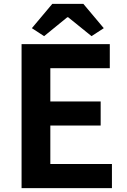

<svg xmlns="http://www.w3.org/2000/svg" viewBox="-20 -968 655 988"><path d="M91 0H556V-124H239V-322H498V-446H239V-617H545V-741H91ZM207 -782 326 -879H331L451 -782L514 -823L409 -948H249L144 -823Z"/></svg>

Font: Noto Sans CJK TC
Style: Bold
Weight: 700
Designer: Ryoko NISHIZUKA 西塚涼子 (kana, bopomofo & ideographs); Paul D. Hunt (Latin, Greek & Cyrillic); Sandoll Communications 산돌커뮤니
Foundry: Adobe
Version: Version 2.004;hotconv 1.0.118;makeotfexe 2.5.65603